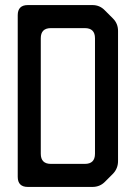

<svg xmlns="http://www.w3.org/2000/svg" viewBox="-20 -729 536 758"><path d="M426 -43 394 -11Q374 9 345 9H90Q50 9 50 -31V-669Q50 -709 90 -709H345Q374 -709 394 -688L426 -656Q446 -636 446 -607V-93Q446 -64 426 -43ZM181 -82H315Q355 -82 355 -122V-578Q355 -618 315 -618H181Q141 -618 141 -578V-122Q141 -82 181 -82Z"/></svg>

Font: ZCOOL QingKe HuangYou
Style: Regular
Weight: 400
Version: Version 1.000